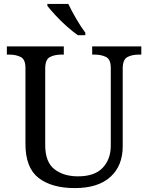

<svg xmlns="http://www.w3.org/2000/svg" viewBox="-20 -951 757 981"><path d="M362 10Q244 10 177 -42Q110 -94 110 -216V-604Q110 -648 85.5 -660Q61 -672 28 -672H15V-714H306V-672H293Q259 -672 235 -659.5Q211 -647 211 -600V-210Q211 -123 258 -86.5Q305 -50 378 -50Q464 -50 505 -94Q546 -138 546 -206V-604Q546 -648 521.5 -660Q497 -672 464 -672H451V-714H702V-672H689Q655 -672 631 -659.5Q607 -647 607 -600V-204Q607 -104 544 -47Q481 10 362 10ZM378 -771Q352 -789 320 -817.5Q288 -846 261.5 -875Q235 -904 222 -921V-931H329Q345 -897 369.5 -855Q394 -813 416 -784V-771Z"/></svg>

Font: Noto Serif Grantha
Style: Regular
Weight: 400
Designer: Monotype Design Team
Foundry: Monotype Imaging Inc.
Version: Version 2.004; ttfautohint (v1.8.4.7-5d5b)